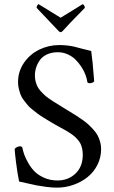

<svg xmlns="http://www.w3.org/2000/svg" viewBox="-20 -859 530 889"><path d="M249 -717.8Q228 -740.7 198 -771.7Q168 -802.7 149.4 -822.8Q149.4 -827.6 152.3 -833.5Q155.3 -839.4 159.2 -839.4L260.7 -776.9L362.3 -839.4Q366.2 -839.4 369.6 -833.5Q373 -827.6 373 -822.8Q359.9 -809.1 339.4 -788.3Q318.8 -767.6 304.7 -752.7Q290.5 -737.8 272.5 -717.8Q265.6 -710 260.7 -710Q255.9 -710 249 -717.8ZM254.9 -650.4Q276.4 -650.4 295.2 -647.9Q314 -645.5 326.2 -642.3Q338.4 -639.2 361.3 -633.1Q384.3 -627 402.3 -623Q408.7 -580.6 416 -484.4Q416.5 -480 409.2 -476.8Q401.9 -473.6 395.5 -473.6Q388.7 -473.6 384.8 -477.5Q382.8 -492.7 376.5 -510.7Q370.1 -528.8 357.9 -547.9Q345.7 -566.9 330.3 -582.3Q314.9 -597.7 293.5 -607.4Q272 -617.2 248 -617.2Q219.7 -617.2 198 -607.2Q176.3 -597.2 164.6 -580.6Q152.8 -564 147.2 -545.9Q141.6 -527.8 141.6 -508.8Q141.6 -494.6 145 -481.4Q148.4 -468.3 153.6 -458Q158.7 -447.8 168.2 -437.3Q177.7 -426.8 185.5 -419.4Q193.4 -412.1 207 -402.6Q220.7 -393.1 229.5 -387.5Q238.3 -381.8 254.2 -372.3Q270 -362.8 278.3 -357.4Q286.1 -352.5 303.7 -341.8Q321.3 -331.1 332.3 -324.2Q343.3 -317.4 360.1 -305.4Q377 -293.5 387.7 -283.9Q398.4 -274.4 411.1 -260.5Q423.8 -246.6 431.2 -233.4Q438.5 -220.2 443.4 -203.4Q448.2 -186.5 448.2 -168.9Q448.2 -129.9 431.2 -95.9Q414.1 -62 385.5 -39.1Q356.9 -16.1 320.1 -3.2Q283.2 9.8 244.1 9.8Q221.2 9.8 194.6 6.3Q168 2.9 150.4 -0.5Q132.8 -3.9 105.7 -10.3Q78.6 -16.6 68.4 -18.6Q60.5 -57.1 54.2 -107.7Q47.9 -158.2 47.9 -169.9Q59.6 -181.6 73.2 -181.6Q82.5 -181.6 84 -172.9Q86.9 -158.7 92.5 -142.8Q98.1 -127 110.8 -104.5Q123.5 -82 140.4 -64.9Q157.2 -47.9 185.1 -35.6Q212.9 -23.4 246.1 -23.4Q295.9 -23.4 329.6 -55.4Q363.3 -87.4 363.3 -142.6Q363.3 -157.2 360.4 -170.4Q357.4 -183.6 352.8 -193.4Q348.1 -203.1 339.6 -212.6Q331.1 -222.2 323.7 -228.5Q316.4 -234.9 304 -242.9Q291.5 -251 282.5 -256.1Q273.4 -261.2 258.1 -269.5Q242.7 -277.8 233.4 -283.2Q212.9 -295.4 207.3 -298.6Q201.7 -301.8 182.1 -314Q162.6 -326.2 155.5 -331.8Q148.4 -337.4 132.1 -350.1Q115.7 -362.8 108.9 -371.3Q102.1 -379.9 91.3 -393.6Q80.6 -407.2 75.9 -419.4Q71.3 -431.6 67.4 -447Q63.5 -462.4 63.5 -478.5Q63.5 -528.3 91.1 -568.4Q118.7 -608.4 162.1 -629.4Q205.6 -650.4 254.9 -650.4Z"/></svg>

Font: Amiri
Style: Regular
Weight: 400
Designer: Khaled Hosny
Version: Version 000.108